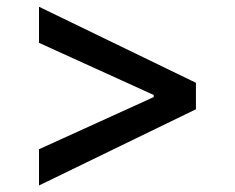

<svg xmlns="http://www.w3.org/2000/svg" viewBox="-20 -575 706 577"><path d="M568.8 -246.6 97.2 -17.6V-126.5L441.9 -283.2V-289.6L97.2 -446.3V-554.7L568.8 -326.2Z"/></svg>

Font: Interop Med
Style: Regular
Weight: 500
Designer: Rasmus Andersson, Google, Jang Haemin
Foundry: jhaemin
Version: Version 1.007